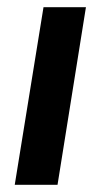

<svg xmlns="http://www.w3.org/2000/svg" viewBox="-20 -514 280 534"><path d="M21 0 101 -494H219L140 0Z"/></svg>

Font: Nunito Sans 10pt Condensed
Style: Bold Italic
Weight: 700
Width: 3
Italic angle: -9°
Designer: Vernon Adams
Foundry: Vernon Adams
Version: Version 3.101;gftools[0.9.27]